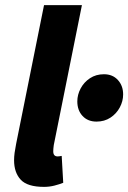

<svg xmlns="http://www.w3.org/2000/svg" viewBox="-20 -718 501 750"><path d="M152 12Q87 12 61 -16Q35 -44 35 -92Q35 -106 37 -121Q39 -136 43 -156L152 -698H300L190 -151Q189 -142 188.5 -137.5Q188 -133 188 -127Q188 -107 205 -107Q208 -107 211.5 -107.5Q215 -108 221 -109L227 -4Q212 2 192.5 7Q173 12 152 12ZM357 -243Q323 -243 302.5 -265Q282 -287 282 -322Q282 -348 295 -372.5Q308 -397 331.5 -412.5Q355 -428 386 -428Q420 -428 440.5 -405.5Q461 -383 461 -349Q461 -323 448 -298.5Q435 -274 411.5 -258.5Q388 -243 357 -243Z"/></svg>

Font: Source Sans 3 ExtraBold
Style: Italic
Weight: 800
Italic angle: -11°
Version: Version 3.052;hotconv 1.1.0;makeotfexe 2.6.0